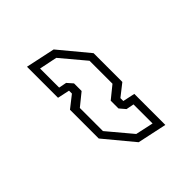

<svg xmlns="http://www.w3.org/2000/svg" viewBox="-15 -526 420 420"><g transform="rotate(45 195.0 -316.0)"><path d="M43 -254.5 57.5 -322.5 125 -378.5H214L236 -350.5H245L251 -378.5H347L332.5 -310.5L265 -254.5H176L154 -282.5H145L139 -254.5ZM66 -272H125L128.5 -290L141.5 -301.5H165L188.5 -272.5H260L316 -319.5L325 -361H266L262.5 -343L249 -331.5H225L201.5 -360.5H130.5L74.5 -313.5Z"/></g></svg>

Font: Tourney Condensed ExtraLight
Style: Italic
Weight: 200
Width: 3
Italic angle: -12°
Designer: Tyler Finck
Foundry: Etcetera Type Co
Version: Version 1.010; ttfautohint (v1.8.3)